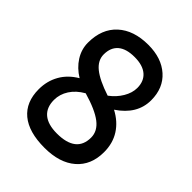

<svg xmlns="http://www.w3.org/2000/svg" viewBox="-219 -888 1026 1026"><g transform="rotate(45 294.5 -375.0)"><path d="M537 -193Q537 -95 473 -39.5Q409 16 295 16Q176 16 114 -35.5Q52 -87 52 -184Q52 -246 80.5 -296.5Q109 -347 165 -380Q117 -409 89.5 -452.5Q62 -496 62 -546Q62 -650 125.5 -708Q189 -766 299 -766Q399 -766 459 -712.5Q519 -659 519 -567Q519 -461 414 -391Q473 -360 505 -310Q537 -260 537 -193ZM166 -561Q166 -516 207.5 -482.5Q249 -449 337 -420Q375 -448 397.5 -486Q420 -524 420 -561Q420 -612 387.5 -640Q355 -668 293 -668Q230 -668 198 -640.5Q166 -613 166 -561ZM433 -199Q433 -248 387.5 -283Q342 -318 245 -346Q199 -320 174.5 -282Q150 -244 150 -201Q150 -144 185 -114.5Q220 -85 288 -85Q360 -85 396.5 -113.5Q433 -142 433 -199Z"/></g></svg>

Font: Farro
Style: Regular
Weight: 400
Designer: Aceler Chua
Foundry: Grayscale Limited
Version: Version 1.101